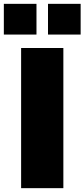

<svg xmlns="http://www.w3.org/2000/svg" viewBox="-54 -980 440 1000"><path d="M196 -800V-960H366V-800ZM-34 -800V-960H136V-800ZM56 0V-730H276V0Z"/></svg>

Font: Mplus 1p Black
Style: Regular
Weight: 900
Version: Version 1.061